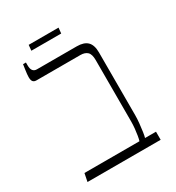

<svg xmlns="http://www.w3.org/2000/svg" viewBox="-172 -820 849 925"><g transform="rotate(-30 252.5 -357.0)"><path d="M43 0 52 -45H358Q361 -54 364 -71.5Q367 -89 369 -109.5Q371 -130 371 -147V-489Q371 -522 357.5 -534.5Q344 -547 319 -547H75Q62 -547 56 -554.5Q50 -562 50 -579Q50 -586 51 -596.5Q52 -607 54 -620Q56 -633 58 -647H74V-631Q74 -611 81.5 -601.5Q89 -592 103 -592H325Q365 -592 384 -573Q403 -554 403 -513V-164Q403 -144 400.5 -119.5Q398 -95 395 -74.5Q392 -54 389 -45H450V0ZM125 -683 128 -714H294L291 -683Z"/></g></svg>

Font: Noto Serif Hebrew ExtraLight
Style: Regular
Weight: 250
Version: Version 2.003